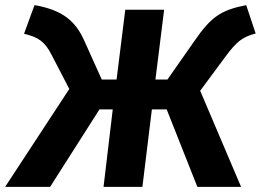

<svg xmlns="http://www.w3.org/2000/svg" viewBox="-46 -731 1020 751"><path d="M834 -507C880 -570 904 -587 954 -600L917 -711C816 -691 779 -664 714 -570L609 -420H562L596 -693H444L410 -420H352L284 -571C250 -648 199 -692 89 -711L48 -599C107 -585 130 -566 155 -518L225 -383L-26 0H150L343 -303H395L359 0H511L548 -303H606L726 0H897L737 -376Z"/></svg>

Font: Fira Sans OT
Style: Bold Italic
Weight: 700
Italic angle: -8°
Designer: Carrois Corporate & Edenspiekermann
Foundry: Carrois Corporate GbR & Edenspiekermann AG
Version: Version 2.001